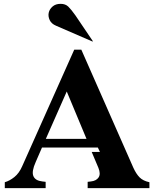

<svg xmlns="http://www.w3.org/2000/svg" viewBox="-20 -981 804 1001"><path d="M458 -189H501L490 -212H199L166 -136Q144 -87 154 -63Q164 -39 201 -35L218 -33V0H5V-31Q30 -38 55 -58Q80 -78 96 -115L367 -722H404L675 -107Q690 -74 708 -56Q726 -38 759 -31V0H437V-33L454 -35Q482 -38 494 -56Q506 -74 493 -106ZM219 -257H431L328 -504ZM465 -765H461L272 -847Q248 -857 239 -876.5Q230 -896 234 -914.5Q238 -933 254 -947Q270 -961 296 -961Q321 -961 336 -946.5Q351 -932 373 -901Z"/></svg>

Font: Redaction
Style: Bold
Weight: 700
Designer: Jeremy Mickel / Forest Young
Foundry: MCKL
Version: Version 2.001; Redaction Bold